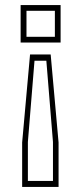

<svg xmlns="http://www.w3.org/2000/svg" viewBox="-20 -720 319 754"><path d="M98 -506H179L210 -160.5V14H67V-160.5ZM115.5 -481.5 89.5 -162.5V-9.5H188V-162.5L162 -481.5ZM61 -700H218V-553H61ZM84 -677.5V-575.5H195.5V-677.5Z"/></svg>

Font: Tourney ExtraLight
Style: Regular
Weight: 250
Designer: Tyler Finck
Foundry: Etcetera Type Co
Version: Version 1.015